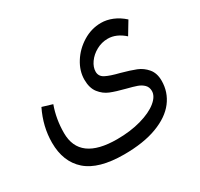

<svg xmlns="http://www.w3.org/2000/svg" viewBox="-144 -752 1076 1035"><g transform="rotate(-30 394.5 -234.5)"><path d="M552 -287Q607 -272 641 -258.5Q675 -245 699.5 -216Q724 -187 724 -140Q724 -69 682 -14Q640 41 556 72.5Q472 104 351 104Q193 104 119 39Q45 -26 45 -145Q45 -245 92 -341L155 -322Q127 -245 127 -158Q127 14 359 14Q442 14 509 -5Q576 -24 613.5 -54.5Q651 -85 651 -118Q651 -142 636 -157Q621 -172 598.5 -180Q576 -188 536 -198Q481 -212 447.5 -225.5Q414 -239 390 -269.5Q366 -300 366 -352Q366 -406 398 -457Q430 -508 483 -540.5Q536 -573 596 -573Q631 -573 666.5 -558.5Q702 -544 734 -515L687 -437Q638 -481 585 -481Q547 -481 513.5 -462.5Q480 -444 460 -415.5Q440 -387 440 -359Q440 -330 467.5 -315.5Q495 -301 552 -287Z"/></g></svg>

Font: FiraGO
Style: Regular
Weight: 400
Designer: bBox Type
Foundry: bBox Type GmbH
Version: Version 1.001;April 20, 2020;FontCreator 12.0.0.2555 64-bit